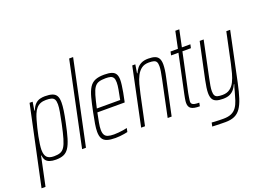

<svg xmlns="http://www.w3.org/2000/svg" viewBox="-159 -1070 2181 1592"><g transform="rotate(-20 931.5 -273.5)"><path d="M-31 190 118 -510H145L133 -435H137Q152 -472 171 -489.5Q190 -507 211.5 -512.5Q233 -518 255 -518Q295 -518 320 -509.5Q345 -501 356.5 -480.5Q368 -460 368 -423Q368 -394 362 -352.5Q356 -311 344 -255Q328 -175 312.5 -123.5Q297 -72 278 -43.5Q259 -15 231.5 -3.5Q204 8 164 8Q132 8 109.5 0.5Q87 -7 75.5 -23Q64 -39 62 -66H58L4 190ZM158 -24Q191 -24 213 -32Q235 -40 250.5 -63.5Q266 -87 279.5 -133Q293 -179 309 -255Q321 -313 328 -352.5Q335 -392 335 -418Q335 -447 326.5 -461.5Q318 -476 300 -481Q282 -486 253 -486Q225 -486 204 -477.5Q183 -469 167.5 -451Q152 -433 141 -406Q133 -387 124.5 -357.5Q116 -328 107.5 -293.5Q99 -259 92 -224Q85 -189 81 -159Q77 -129 77 -110Q77 -64 96 -44Q115 -24 158 -24Z M396 0 552 -743H587L430 0Z M689 8Q644 8 616 -1Q588 -10 575 -32Q562 -54 562 -92Q562 -121 568.5 -160.5Q575 -200 586 -254Q601 -329 614.5 -379.5Q628 -430 647 -460.5Q666 -491 697 -504.5Q728 -518 778 -518Q819 -518 843.5 -510Q868 -502 879 -483Q890 -464 890 -432Q890 -414 886.5 -386.5Q883 -359 877 -325.5Q871 -292 863 -256L860 -243H619Q609 -194 602.5 -158.5Q596 -123 596 -98Q596 -70 605 -53.5Q614 -37 634.5 -30.5Q655 -24 688 -24Q706 -24 727 -26Q748 -28 768.5 -31Q789 -34 804 -38L797 -5Q785 -2 767 1Q749 4 728.5 6Q708 8 689 8ZM626 -275H832L836 -296Q842 -326 848.5 -361Q855 -396 855 -422Q855 -450 846.5 -463.5Q838 -477 821.5 -481.5Q805 -486 780 -486Q743 -486 719.5 -478.5Q696 -471 680.5 -449Q665 -427 653 -385.5Q641 -344 626 -275Z M917 0 1024 -510H1051L1039 -435H1043Q1052 -456 1066.5 -475Q1081 -494 1105.5 -506Q1130 -518 1167 -518Q1204 -518 1226.5 -509.5Q1249 -501 1259 -481.5Q1269 -462 1269 -430Q1269 -410 1265.5 -382.5Q1262 -355 1254 -320L1186 0H1151L1217 -315Q1225 -353 1229.5 -380.5Q1234 -408 1234 -427Q1234 -452 1227 -464.5Q1220 -477 1204 -481.5Q1188 -486 1161 -486Q1121 -486 1095.5 -467Q1070 -448 1053.5 -416Q1037 -384 1026.5 -344.5Q1016 -305 1007 -264L951 0Z M1435 0Q1408 0 1389.5 -3.5Q1371 -7 1359.5 -14.5Q1348 -22 1342.5 -34.5Q1337 -47 1337 -65Q1337 -72 1338 -81.5Q1339 -91 1341.5 -104.5Q1344 -118 1348 -138L1420 -478H1355L1362 -510H1427L1458 -658H1493L1462 -510H1537L1530 -478H1455L1382 -137Q1379 -121 1376.5 -105.5Q1374 -90 1372.5 -79Q1371 -68 1371 -63Q1371 -52 1377.5 -44.5Q1384 -37 1399 -33.5Q1414 -30 1441 -30Z M1590 196Q1573 196 1553 195.5Q1533 195 1513 194.5Q1493 194 1474 193L1481 160Q1493 161 1510 162Q1527 163 1546.5 163.5Q1566 164 1584 164Q1627 164 1654.5 151.5Q1682 139 1699 115Q1716 91 1727 57.5Q1738 24 1749 -17Q1752 -31 1757 -47.5Q1762 -64 1766 -75H1762Q1753 -54 1738.5 -35Q1724 -16 1700 -4Q1676 8 1638 8Q1601 8 1578.5 -0.5Q1556 -9 1546 -28.5Q1536 -48 1536 -80Q1536 -100 1540 -128Q1544 -156 1551 -190L1619 -510H1654L1588 -195Q1580 -158 1575.5 -130.5Q1571 -103 1571 -83Q1571 -59 1578 -46Q1585 -33 1601.5 -28.5Q1618 -24 1644 -24Q1684 -24 1710 -43Q1736 -62 1752 -94Q1768 -126 1778.5 -165.5Q1789 -205 1798 -246L1854 -510H1888L1797 -77Q1781 -1 1764 51.5Q1747 104 1725 135.5Q1703 167 1670.5 181.5Q1638 196 1590 196Z"/></g></svg>

Font: Saira Condensed Thin
Style: Italic
Weight: 250
Width: 3
Italic angle: -12°
Designer: Hector Gatti with collaboration of the Omnibus-Type team
Foundry: Omnibus-Type
Version: Version 1.101